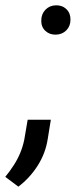

<svg xmlns="http://www.w3.org/2000/svg" viewBox="-68 -554 290 716"><path d="M85.9 -477.5Q85.9 -501.5 101.3 -517.6Q116.7 -533.7 140.6 -534.2Q164.6 -534.7 179.9 -519.5Q195.3 -504.4 194.8 -480.5Q194.8 -456.5 179.4 -440.9Q164.1 -425.3 140.1 -424.8Q116.7 -424.3 101.1 -439Q85.4 -453.6 85.9 -477.5ZM121.6 -107.4 109.9 -35.2Q101.6 18.1 72.3 64Q43 109.9 0.5 142.1L-48.3 105.5Q-31.2 84.5 -17.1 62.7Q-2.9 41 7.1 17.1Q17.1 -6.8 22.5 -33.2L35.2 -107.4Z"/></svg>

Font: Roboto Condensed
Style: Italic
Weight: 400
Italic angle: -12°
Designer: Christian Robertson
Foundry: Google
Version: Version 3.0